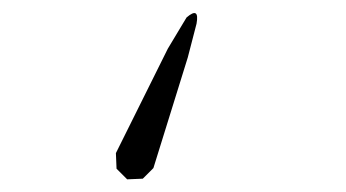

<svg xmlns="http://www.w3.org/2000/svg" viewBox="-20 -164 540 300"><path d="M178.7 116.2 162.1 99.6 161.1 75.2 242.2 -87.9 271.5 -136.7Q292 -154.3 287.1 -127L273.4 -74.2L219.7 98.6L203.1 115.2Z"/></svg>

Font: B2 Hana
Style: Regular
Weight: 500
Version: 2020-08-05; (max)